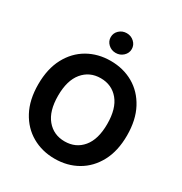

<svg xmlns="http://www.w3.org/2000/svg" viewBox="-215 -1105 1202 1271"><g transform="rotate(30 385.5 -469.5)"><path d="M385.3 9.8Q289.1 9.8 212.2 -34.2Q135.3 -78.1 90.6 -161.6Q45.9 -245.1 45.9 -363.3Q45.9 -481.9 90.6 -565.7Q135.3 -649.4 212.2 -693.4Q289.1 -737.3 385.3 -737.3Q481.9 -737.3 558.6 -693.4Q635.3 -649.4 679.9 -565.7Q724.6 -481.9 724.6 -363.3Q724.6 -244.6 679.9 -161.4Q635.3 -78.1 558.6 -34.2Q481.9 9.8 385.3 9.8ZM385.3 -122.6Q470.2 -122.6 521.7 -184.3Q573.2 -246.1 573.2 -363.3Q573.2 -481 521.7 -543Q470.2 -605 385.3 -605Q300.8 -605 249 -542.7Q197.3 -480.5 197.3 -363.3Q197.3 -246.6 249 -184.6Q300.8 -122.6 385.3 -122.6ZM385.3 -798.8Q352.1 -798.8 328.6 -820.8Q305.2 -842.8 305.2 -874Q305.2 -905.3 328.6 -927.2Q352.1 -949.2 385.3 -949.2Q418.5 -949.2 442.1 -927.2Q465.8 -905.3 465.8 -874Q465.8 -842.8 442.1 -820.8Q418.5 -798.8 385.3 -798.8Z"/></g></svg>

Font: Inter-Bold
Style: Bold
Weight: 700
Designer: Rasmus Andersson
Foundry: rsms
Version: Version 4.000;git-a52131595